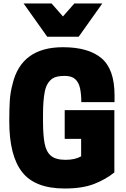

<svg xmlns="http://www.w3.org/2000/svg" viewBox="-20 -1064 720 1098"><path d="M501 -854ZM430 -854H250L115 -1044H275L340 -970L405 -1044H565ZM350 14Q180 14 106.5 -80Q33 -174 33 -370Q33 -441 36 -488.5Q39 -536 52 -584Q102 -794 340 -794Q486 -794 560.5 -731Q635 -668 635 -519V-480H445Q445 -524 438 -558Q431 -592 410.5 -611Q390 -630 350 -630Q303 -630 280 -615Q246 -591 236 -539.5Q226 -488 226 -410V-370Q226 -293 235 -244.5Q244 -196 271.5 -173Q299 -150 355 -150Q409 -150 444 -170V-270H350V-434H634V-78Q585 -38 518 -12Q451 14 350 14Z"/></svg>

Font: Tanohe Sans Black
Style: Regular
Weight: 900
Designer: Village Type and Design LLC & Cristiano Sobral
Foundry: Cooper Hewitt Smithsonian Design Museum
Version: Version 1.00;March 11, 2020;FontCreator 12.0.0.2522 64-bit; 